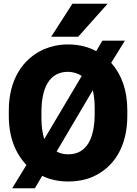

<svg xmlns="http://www.w3.org/2000/svg" viewBox="-20 -958 732 1024"><path d="M27 -339C27 -227 62 -140 121 -78L45 46H166L205 -20C246 0 294 10 344 10C391 10 433 2 472 -14C590 -65 659 -179 659 -340V-371C659 -479 627 -562 573 -623L646 -741H526L493 -685C454 -707 402 -721 343 -721C296 -721 255 -712 216 -696C99 -645 27 -530 27 -370ZM201 -326V-360C201 -484 240 -575 343 -575C371 -574 395 -567 416 -553L216 -216C207 -245 201 -283 201 -326ZM253 -762H397L554 -938H366ZM282 -150 475 -477C481 -451 485 -419 485 -384V-352C485 -228 447 -135 344 -135C320 -135 300 -140 282 -150Z"/></svg>

Font: Asimov Pro
Style: Ult
Weight: 900
Designer: Google
Version: Version 2.000980; 2014